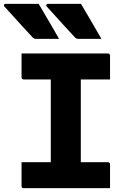

<svg xmlns="http://www.w3.org/2000/svg" viewBox="-42 -978 662 998"><path d="M378 -85H218L222 -131Q222 -147 222 -168Q222 -189 222 -205Q222 -256 222 -307Q222 -358 222 -409.5Q222 -461 222 -512.5Q222 -564 222 -615H382L378 -569Q378 -553 378 -532.5Q378 -512 378 -495Q378 -444 378 -392.5Q378 -341 378 -289.5Q378 -238 378 -187Q378 -136 378 -85ZM530 0H81Q78 0 76 -0.5Q74 -1 72.5 -2.5Q71 -4 70.5 -6Q70 -8 70 -11Q70 -33 70 -53Q70 -73 70 -93Q70 -113 70 -135H518Q522 -135 524.5 -133.5Q527 -132 528.5 -130Q530 -128 530 -124Q530 -102 530 -82Q530 -62 530 -42Q530 -22 530 0ZM70 -700H518Q524 -700 527 -697Q530 -694 530 -689Q530 -672 530 -657Q530 -642 530 -627Q530 -612 530 -597Q530 -582 530 -565H81Q76 -565 73 -568Q70 -571 70 -576Q70 -593 70 -608Q70 -623 70 -638Q70 -653 70 -668.5Q70 -684 70 -700ZM159 -958Q177 -928 194.5 -897.5Q212 -867 230 -837Q248 -807 265 -776Q246 -776 230.5 -776Q215 -776 196 -776Q177 -776 145 -776Q139 -776 135 -778Q131 -780 129 -782Q93 -821 69.5 -846.5Q46 -872 26.5 -894Q7 -916 -19 -944Q-23 -949 -21 -953.5Q-19 -958 -13 -958Q23 -958 45.5 -958Q68 -958 93 -958Q118 -958 159 -958ZM379 -958Q397 -928 414.5 -897.5Q432 -867 450 -837Q468 -807 485 -776Q466 -776 450.5 -776Q435 -776 416 -776Q397 -776 365 -776Q359 -776 355 -778Q351 -780 349 -782Q313 -821 289.5 -846.5Q266 -872 246.5 -894Q227 -916 201 -944Q197 -949 199 -953.5Q201 -958 207 -958Q243 -958 265.5 -958Q288 -958 313 -958Q338 -958 379 -958Z"/></svg>

Font: Recursive Monospace ExtraBold
Style: Regular
Weight: 800
Version: Version 1.047